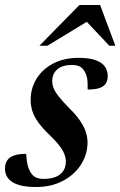

<svg xmlns="http://www.w3.org/2000/svg" viewBox="-34 -738 482 770"><path d="M71 -121Q72.5 -93 77.2 -74.5Q82 -56 91.5 -42.5Q101 -29.5 113.2 -25Q125.5 -20.5 141 -20.5Q170 -20.5 189.8 -28.8Q209.5 -37 219.8 -52.5Q230 -68 230 -90Q230 -105 224 -120.5Q218 -136 203.2 -155Q188.5 -174 161 -200.5Q134 -226.5 118 -249.2Q102 -272 95.5 -293.5Q89 -315 89 -337.5Q89 -384 112.5 -422.2Q136 -460.5 179.2 -483.2Q222.5 -506 281.5 -506Q324.5 -506 350 -496.5Q375.5 -487 386.8 -470.8Q398 -454.5 398 -433.5Q398 -415 390.2 -403Q382.5 -391 365 -385Q347.5 -379 317.5 -379Q318.5 -410 314.8 -427Q311 -444 302.5 -456Q294.5 -468 282.5 -472.8Q270.5 -477.5 254.5 -477.5Q216.5 -477.5 196 -460Q175.5 -442.5 175.5 -412.5Q175.5 -398.5 181.2 -384Q187 -369.5 201.8 -350.8Q216.5 -332 243.5 -304.5Q271 -277.5 287 -254Q303 -230.5 310 -209.2Q317 -188 317 -166.5Q317 -119 291 -78.2Q265 -37.5 218.5 -12.8Q172 12 110.5 12Q66 12 38.5 2.8Q11 -6.5 -1.5 -23Q-14 -39.5 -14 -61Q-14 -81 -5.5 -94.2Q3 -107.5 21.8 -114.2Q40.5 -121 71 -121ZM124 -554.5 284.5 -718H367.5L428.5 -554.5H404.5L298 -667.5H342L156 -554.5Z"/></svg>

Font: Newsreader 60pt SemiBold
Style: Italic
Weight: 600
Italic angle: -17°
Designer: Hugues Gentile
Foundry: Production Type
Version: Version 1.003